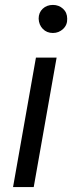

<svg xmlns="http://www.w3.org/2000/svg" viewBox="-20 -760 293 780"><path d="M33 0 126 -526H210L117 0ZM195 -626Q170 -626 154 -642.5Q138 -659 137 -684Q137 -709 153.5 -724.5Q170 -740 195 -740Q219 -740 236 -724.5Q253 -709 253 -684Q254 -659 236.5 -642.5Q219 -626 195 -626Z"/></svg>

Font: DM Sans 9pt
Style: Italic
Weight: 400
Italic angle: -10°
Designer: Colophon Foundry, Jonny Pinhorn
Foundry: Colophon Foundry
Version: Version 4.004